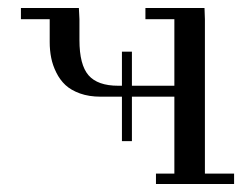

<svg xmlns="http://www.w3.org/2000/svg" viewBox="-20 -459 624 479"><path d="M32.2 -411.1V-439H176.8L178.2 -411.1V-358.9Q178.2 -297.4 200.9 -271.2Q223.6 -245.1 274.9 -245.1H284.2V-330.1H309.1V-245.1H415V-411.1H342.8V-439H490.2L491.2 -411.1V-25.9H564V0H369.1V-25.9H415V-217.8H309.1V-106.9H284.2V-217.8H231Q202.1 -217.8 179.7 -225.8Q157.2 -233.9 143.3 -246.8Q129.4 -259.8 120.4 -278.1Q111.3 -296.4 107.7 -314.9Q104 -333.5 104 -354V-411.1Z"/></svg>

Font: Dehuti Alt
Style: Book
Weight: 400
Version: Version 1.2